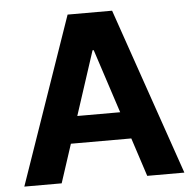

<svg xmlns="http://www.w3.org/2000/svg" viewBox="-51 -759 820 810"><g transform="rotate(-5 359.0 -353.5)"><path d="M19.5 0 264.6 -707H453.1L697.3 0H540L486.8 -163.1H231L177.7 0ZM449.7 -277.3 361.3 -547.9H356.4L268.1 -277.3Z"/></g></svg>

Font: Pretendard
Style: Bold
Weight: 700
Designer: Base glyphs from Inter by Rasmus Andersson; Hangeul glyphs from Noto Sans CJK(Source Han Sans) by Jang Soo-young and Kan
Foundry: Kil Hyung-jin
Version: Version 1.309